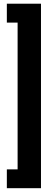

<svg xmlns="http://www.w3.org/2000/svg" viewBox="-20 -844 301 1027"><path d="M16.6 -723.1V-824.2H199.2V162.6H16.6V62H74.2V-723.1Z"/></svg>

Font: Roboto Condensed SemiBold
Style: Regular
Weight: 600
Designer: Christian Robertson
Foundry: Google
Version: Version 3.008; 2023